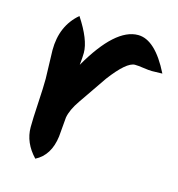

<svg xmlns="http://www.w3.org/2000/svg" viewBox="-84 -536 621 669"><g transform="rotate(15 226.5 -202.0)"><path d="M353 -348Q323 -348 268 -275Q233 -224 198 -173Q173 -137 168 -108Q165 -73 162 -38Q153 32 102 58Q58 12 58 -44Q58 -73 61.5 -131.5Q65 -190 65 -220Q65 -237 63.5 -271.5Q62 -306 62 -323Q62 -411 122 -462Q170 -389 170 -342Q170 -326 167 -298Q255 -451 337 -451Q399 -451 453 -343Q415 -342 415 -342Q405 -342 384.5 -345Q364 -348 353 -348Z"/></g></svg>

Font: Wortlaut AH
Style: SemiBold
Weight: 600
Designer: Andreas Höfeld
Foundry: Fontgrube AH
Version: Version 2.59